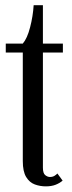

<svg xmlns="http://www.w3.org/2000/svg" viewBox="-20 -686 270 716"><path d="M151 9Q129.5 9 109.8 1.8Q90 -5.5 77.5 -26Q65 -46.5 65 -85.5V-490H1.5V-523.5H65Q81.5 -542.5 92.2 -584Q103 -625.5 105.5 -666.5H140V-523.5H214.5V-490H140V-61Q140 -39.5 148.8 -32.8Q157.5 -26 166 -26Q176 -26 183 -30.2Q190 -34.5 194 -39L213.5 -12.5Q203.5 -3.5 187.8 2.8Q172 9 151 9Z"/></svg>

Font: Imbue 10pt
Style: Regular
Weight: 400
Designer: Tyler Finck
Foundry: Etcetera Type Company
Version: Version 1.102; ttfautohint (v1.8.3)